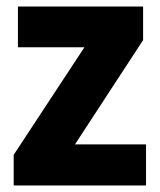

<svg xmlns="http://www.w3.org/2000/svg" viewBox="-20 -569 492 589"><path d="M428 0H22V-94L239 -424H35V-549H419V-446L210 -126H428Z"/></svg>

Font: Noto Sans Sinhala SemiCondensed ExtraBold
Style: Regular
Weight: 800
Width: 4
Designer: Jelle Bosma - Monotype Design Team
Foundry: Monotype Imaging Inc.
Version: Version 2.006; ttfautohint (v1.8.4.7-5d5b)